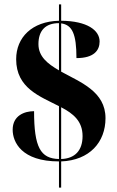

<svg xmlns="http://www.w3.org/2000/svg" viewBox="-20 -780 534 879"><path d="M250 -41V79H260V-41C390 -46 463 -129 463 -239C463 -361 349 -403 260 -452V-673C311 -666 330 -624 330 -514C411 -514 436 -550 436 -590C436 -641 380 -684 260 -685V-760H250V-685C127 -682 54 -609 54 -509C54 -376 163 -339 250 -294V-52C165 -54 136 -106 136 -271C92 -271 38 -251 38 -186C38 -130 78 -41 250 -41ZM250 -674V-458C198 -488 156 -521 156 -578C156 -640 188 -674 250 -674ZM260 -52V-289C315 -260 358 -226 358 -157C358 -91 323 -54 260 -52Z"/></svg>

Font: Noto Serif Display Condensed Black
Style: Regular
Weight: 900
Width: 3
Designer: Monotype Design Team
Foundry: Monotype Imaging Inc.
Version: Version 2.009